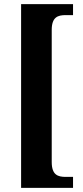

<svg xmlns="http://www.w3.org/2000/svg" viewBox="-20 -780 403 928"><path d="M82 128H333V75H298C260 75 230 66 230 3V-635C230 -698 260 -707 298 -707H333V-760H82Z"/></svg>

Font: Noto Serif Georgian ExtraCondensed ExtraBold
Style: Regular
Weight: 800
Width: 2
Designer: Monotype Design Team, Akaki Razmadze
Foundry: Google LLC
Version: Version 2.003